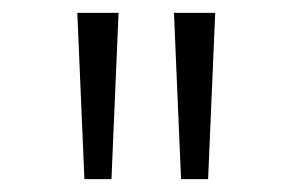

<svg xmlns="http://www.w3.org/2000/svg" viewBox="-20 -749 453 298"><path d="M111 -471 100 -729H164L153 -471ZM261 -471 250 -729H314L303 -471Z"/></svg>

Font: Noto Sans Gurmukhi Condensed Light
Style: Regular
Weight: 300
Width: 3
Designer: Jelle Bosma - Monotype Design Team
Foundry: Monotype Imaging Inc.
Version: Version 2.004; ttfautohint (v1.8.4.7-5d5b)